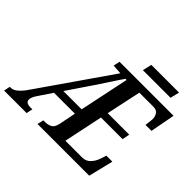

<svg xmlns="http://www.w3.org/2000/svg" viewBox="-228 -1100 1344 1344"><g transform="rotate(45 444.0 -428.0)"><path d="M-38 0H185L195 -47H175Q129 -47 129 -79Q129 -102 155 -139L220 -236H427L402 -110Q393 -69 370.5 -58Q348 -47 322 -47H304L293 0H805L850 -184H791L776 -140Q765 -106 741 -80.5Q717 -55 679 -55H514L575 -346H789L800 -401H587L642 -659H781Q812 -659 825.5 -640Q839 -621 839 -592Q839 -587 836 -561.5Q833 -536 832 -530H891L926 -714H391L381 -666L452 -661L74 -116Q23 -47 -17 -47H-28ZM258 -291 382 -474Q412 -518 443.5 -567Q475 -616 505 -659H516L439 -291ZM548 -788 564 -856H838L822 -788Z"/></g></svg>

Font: Noto Serif SemiCondensed Semi
Style: Italic
Weight: 600
Width: 4
Italic angle: -12°
Designer: Monotype Design Team
Foundry: Monotype Imaging Inc.
Version: Version 1.901